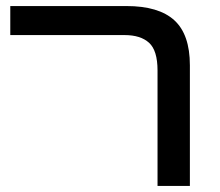

<svg xmlns="http://www.w3.org/2000/svg" viewBox="-20 -615 727 635"><path d="M501 0V-382Q501 -448 473 -473.5Q445 -499 392 -499H14V-595H398Q505 -595 556.5 -548Q608 -501 608 -399V0Z"/></svg>

Font: Noto Sans Hebrew Medium
Style: Regular
Weight: 500
Designer: Monotype Design Team
Foundry: Monotype Imaging Inc.
Version: Version 2.003